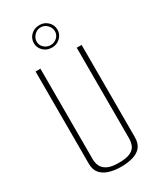

<svg xmlns="http://www.w3.org/2000/svg" viewBox="-205 -881 801 957"><g transform="rotate(-30 195.5 -403.0)"><path d="M196 5Q160 5 129.5 -4Q99 -13 81 -33.5Q63 -54 63 -89V-620H91V-99Q91 -78 99.5 -59.5Q108 -41 130.5 -29.5Q153 -18 196 -18Q241 -18 263.5 -29.5Q286 -41 293 -60Q300 -79 300 -99V-620H328V-89Q328 -54 311.5 -33.5Q295 -13 264.5 -4Q234 5 196 5ZM195 -682Q165 -682 145.5 -701Q126 -720 126 -746Q126 -773 145.5 -792Q165 -811 195 -811Q223 -811 242.5 -792Q262 -773 262 -746Q262 -720 242.5 -701Q223 -682 195 -682ZM195 -696Q216 -696 231.5 -710.5Q247 -725 247 -745Q247 -766 231.5 -782Q216 -798 195 -798Q173 -798 157.5 -782Q142 -766 142 -745Q142 -725 157.5 -710.5Q173 -696 195 -696Z"/></g></svg>

Font: Smooch Sans Thin ExtraLight
Style: Regular
Weight: 250
Version: Version 1.010